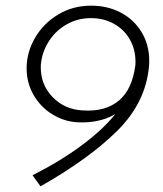

<svg xmlns="http://www.w3.org/2000/svg" viewBox="-20 -657 576 678"><path d="M302 -637Q360 -637 406.5 -612.5Q453 -588 480 -543.5Q507 -499 507 -442Q507 -428 506 -421Q494 -294 394 -195Q294 -96 123 1L95 -38Q197 -90 271.5 -146Q346 -202 387 -254Q332 -222 257 -225Q208 -227 166 -252.5Q124 -278 99 -321Q74 -364 74 -416Q74 -472 103.5 -523Q133 -574 185 -605.5Q237 -637 302 -637ZM458 -427Q461 -474 441.5 -512Q422 -550 385 -571.5Q348 -593 301 -593Q255 -593 216.5 -571.5Q178 -550 154 -513.5Q130 -477 125 -435Q124 -429 124 -419Q124 -357 166.5 -313.5Q209 -270 273 -267Q352 -262 399.5 -301.5Q447 -341 458 -427Z"/></svg>

Font: Josefin Sans Light
Style: Italic
Weight: 300
Italic angle: -7°
Designer: Santiago Orozco
Foundry: Typemade
Version: Version 2.000